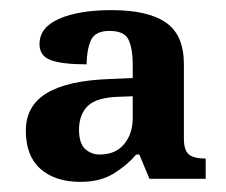

<svg xmlns="http://www.w3.org/2000/svg" viewBox="-20 -739 446 379"><path d="M139 -380Q89 -380 60 -405.5Q31 -431 31 -481Q31 -530 72 -555Q113 -580 196 -583L242 -585V-613Q242 -642 234 -660Q226 -678 196 -678Q167 -678 159 -658.5Q151 -639 151 -612Q104 -612 81 -620Q58 -628 58 -652Q58 -685 97 -702Q136 -719 200 -719Q272 -719 307.5 -694.5Q343 -670 343 -612V-465Q343 -443 352.5 -434.5Q362 -426 386 -426V-386H275L255 -434H249Q231 -413 204.5 -396.5Q178 -380 139 -380ZM177 -434Q208 -434 225 -454.5Q242 -475 242 -506V-549L216 -548Q171 -547 153.5 -530Q136 -513 136 -483Q136 -456 148 -445Q160 -434 177 -434Z"/></svg>

Font: Noto Serif Malayalam SemiBold
Style: Regular
Weight: 600
Designer: Indian type Foundry, Jelle Bosma, Monotype Design Team
Foundry: Monotype Imaging Inc.
Version: Version 2.104; ttfautohint (v1.8.4.7-5d5b)